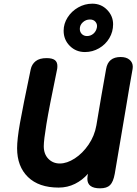

<svg xmlns="http://www.w3.org/2000/svg" viewBox="-20 -1020 744 1044"><path d="M702 -657Q702 -649 701 -645L682 -537L666 -441L604 -75Q596 -31 578.5 -13.5Q561 4 524 4Q455 4 455 -48Q455 -57 456 -61L458 -75Q429 -41 388 -20.5Q347 0 299 0Q191 0 132 -57.5Q73 -115 73 -214Q73 -263 88.5 -350.5Q104 -438 147 -643Q153 -671 174 -687.5Q195 -704 233 -704Q264 -704 278 -693.5Q292 -683 292 -661Q292 -648 290 -641Q247 -434 232.5 -345.5Q218 -257 218 -225Q218 -182 243 -156.5Q268 -131 305 -131Q344 -131 386.5 -158.5Q429 -186 461.5 -233.5Q494 -281 504 -338L518 -421Q523 -448 531 -497.5Q539 -547 557 -645Q568 -710 636 -710Q667 -710 684.5 -695Q702 -680 702 -657ZM326 -853Q326 -891 347.5 -925Q369 -959 405 -979.5Q441 -1000 482 -1000Q530 -1000 562.5 -966.5Q595 -933 595 -888Q595 -847 574.5 -812.5Q554 -778 518.5 -757.5Q483 -737 442 -737Q393 -737 359.5 -770.5Q326 -804 326 -853ZM507 -871Q510 -888 499.5 -901Q489 -914 469 -914Q447 -914 430.5 -899Q414 -884 414 -863Q414 -846 425 -835Q436 -824 453 -824Q473 -824 488 -837Q503 -850 507 -871Z"/></svg>

Font: Mali
Style: Bold Italic
Weight: 700
Italic angle: -10°
Version: Version 1.000; ttfautohint (v1.6)